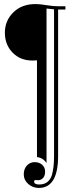

<svg xmlns="http://www.w3.org/2000/svg" viewBox="-20 -690 383 945"><path d="M167 197 156 196Q148 196 148 204Q148 218 173 218Q198 218 213.5 205.5Q229 193 236 170Q246 133 246 81V-644L209 -648V112Q192 87 162 83V-393Q154 -392 140 -392Q80 -392 42 -431Q4 -470 4 -529Q4 -588 45.5 -629Q87 -670 155 -670Q177 -670 209 -664.5Q241 -659 273 -659H302V-643H266V77Q266 235 171 235Q141 235 119 215.5Q97 196 97 168.5Q97 141 112.5 124.5Q128 108 150.5 108Q173 108 187.5 121Q202 134 202 154.5Q202 175 192 186Q182 197 167 197Z"/></svg>

Font: Elsie
Style: Regular
Weight: 400
Designer: Alejandro Inler
Foundry: Alejandro Inler
Version: 1.002